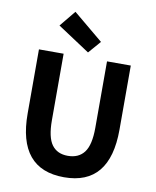

<svg xmlns="http://www.w3.org/2000/svg" viewBox="-96 -964 855 1050"><g transform="rotate(10 331.0 -439.0)"><path d="M343 -683 164 -801 237 -890 403 -752ZM332 12Q76 12 76 -297V-653H213V-284Q213 -189 243 -148Q273 -107 332 -107Q392 -107 423 -148Q454 -189 454 -284V-653H586V-297Q586 12 332 12Z"/></g></svg>

Font: Assistant
Style: Bold
Weight: 700
Designer: Hebrew By Ben Nathan, Latin by Paul Hunt
Version: Version 2.001;PS 002.001;hotconv 1.0.88;makeotf.lib2.5.64775